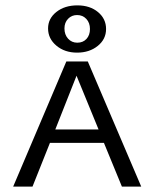

<svg xmlns="http://www.w3.org/2000/svg" viewBox="-20 -695 575 715"><path d="M159 -589Q159 -626 190 -650.5Q221 -675 268 -675Q315 -675 345 -650Q375 -625 375 -587Q375 -549 344 -524Q313 -499 267 -499Q221 -499 190 -525Q159 -551 159 -589ZM267 -639Q247 -639 233.5 -625Q220 -611 220 -589Q220 -566 233.5 -551Q247 -536 268 -536Q289 -536 302 -550Q315 -564 315 -587Q315 -610 301.5 -624.5Q288 -639 267 -639ZM434 0 367 -163H166L101 0H29L227 -466H307L506 0ZM186 -213H347L265 -413Z"/></svg>

Font: EauTestSC
Style: Regular
Weight: 400
Designer: Christian Thalmann (Catharsis Fonts)
Version: Version 0.001;PS 000.001;hotconv 1.0.88;makeotf.lib2.5.64775